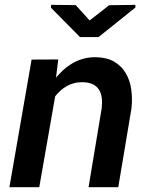

<svg xmlns="http://www.w3.org/2000/svg" viewBox="-20 -775 627 795"><path d="M19 0H142.6L208.5 -376.5Q219.2 -389.6 231.4 -400.6Q243.7 -411.6 257.3 -418.9Q271.5 -426.8 287.8 -430.9Q304.2 -435.1 322.3 -434.6Q348.1 -434.1 364.5 -426Q380.9 -418 390.1 -403.3Q398.9 -389.2 401.4 -369.4Q403.8 -349.6 400.9 -325.7L346.7 0H469.7L524.4 -326.2Q528.8 -366.7 523.4 -404.8Q518.1 -442.9 500.5 -472.2Q483.4 -501.5 453.4 -519.3Q423.3 -537.1 377.4 -538.1Q347.7 -538.6 321.3 -530.8Q294.9 -522.9 272.5 -508.3Q255.4 -497.6 240.5 -483.6Q225.6 -469.7 211.9 -453.6L221.2 -528.8L110.8 -528.3ZM351.1 -690.4 293.5 -753.9 191.4 -754.9 190.9 -743.2 311 -621.6H388.2L540.5 -743.7V-754.9L432.1 -753.4Z"/></svg>

Font: Roboto Mono SemiBold
Style: Italic
Weight: 600
Italic angle: -10°
Monospace: yes
Designer: Google
Version: Version 3.000